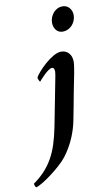

<svg xmlns="http://www.w3.org/2000/svg" viewBox="-187 -726 558 999"><g transform="rotate(-10 92.0 -226.0)"><path d="M218 -678Q240 -678 254 -662Q268 -646 268 -623Q268 -608 262.5 -594.5Q257 -581 247.5 -570.5Q238 -560 225 -554Q212 -548 198 -548Q176 -548 163 -564Q150 -580 150 -603Q150 -618 155.5 -631.5Q161 -645 170 -655.5Q179 -666 191.5 -672Q204 -678 218 -678ZM117 -317Q118 -321 120 -333.5Q122 -346 122 -350Q122 -357 119.5 -364.5Q117 -372 109 -372Q101 -372 89 -363.5Q77 -355 66 -344Q55 -333 46.5 -324Q38 -315 37 -313Q33 -313 29.5 -322Q26 -331 26 -336Q31 -346 47 -364.5Q63 -383 84 -401.5Q105 -420 128 -433.5Q151 -447 170 -447Q195 -447 210.5 -430Q226 -413 226 -383Q226 -374 223 -355Q220 -336 218 -325Q209 -278 200 -234Q193 -196 185.5 -157Q178 -118 173 -92Q164 -42 144 5Q124 52 92 95Q76 116 51.5 137.5Q27 159 2.5 177.5Q-22 196 -44 209Q-66 222 -78 226Q-82 225 -85 218Q-88 211 -88 205Q-54 181 -29 154Q-4 127 14.5 94.5Q33 62 46 21.5Q59 -19 69 -70Z"/></g></svg>

Font: Vermiglione SemiBold
Style: Italic
Weight: 600
Italic angle: -11°
Version: Version 1.000